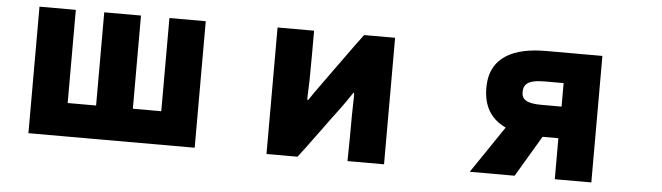

<svg xmlns="http://www.w3.org/2000/svg" viewBox="-42 -679 3084 895"><g transform="rotate(5 1500.0 -232.0)"><path d="M111 -528V64H889V-528H719V-92H586V-528H414V-92H281V-528Z M1604 64H1775V-528H1630C1598 -487 1481 -322 1445 -273C1429 -251 1414 -230 1401 -210C1395 -200 1392 -200 1392 -214C1392 -226 1395 -277 1395 -297C1396 -343 1396 -490 1396 -528H1225V64H1370C1398 30 1514 -132 1552 -181C1568 -203 1586 -229 1600 -250C1605 -258 1608 -260 1608 -243C1608 -226 1606 -175 1606 -153C1606 -107 1605 36 1604 64Z M2574 -128V64H2745V-528H2481C2336 -528 2219 -481 2219 -333C2219 -237 2264 -184 2325 -156L2176 64H2386L2500 -128ZM2487 -386H2576V-276H2481C2410 -276 2389 -295 2389 -327C2389 -360 2403 -386 2487 -386Z"/></g></svg>

Font: LINE Seed JP App_OTF ExtraBold
Style: Regular
Weight: 800
Designer: LINE & Fontrix & Fontworks
Version: Version 1.013